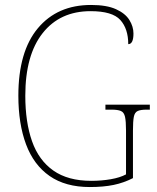

<svg xmlns="http://www.w3.org/2000/svg" viewBox="-20 -744 631 774"><path d="M342 10Q244 10 180 -34.5Q116 -79 85 -162Q54 -245 54 -358Q54 -536 132.5 -630Q211 -724 347 -724Q410 -724 447.5 -707Q485 -690 501.5 -663.5Q518 -637 518 -609Q518 -566 497 -566Q497 -628 465 -663.5Q433 -699 345 -699Q222 -699 152 -610.5Q82 -522 82 -358Q82 -252 109 -175Q136 -98 195 -56.5Q254 -15 348 -15Q389 -15 426.5 -21.5Q464 -28 488 -41V-218Q488 -255 484 -273Q480 -291 467.5 -296.5Q455 -302 430 -302H405V-322H584V-302H571Q547 -302 535 -296.5Q523 -291 519.5 -273Q516 -255 516 -218V-26Q479 -7 438 1.5Q397 10 342 10Z"/></svg>

Font: Noto Serif Tamil SemiCondensed Thin
Style: Italic
Weight: 100
Width: 4
Italic angle: -12°
Designer: Indian Type Foundry, Tom Grace, and the Monotype Design Team
Foundry: Monotype Imaging Inc.
Version: Version 2.003; ttfautohint (v1.8.4.7-5d5b)